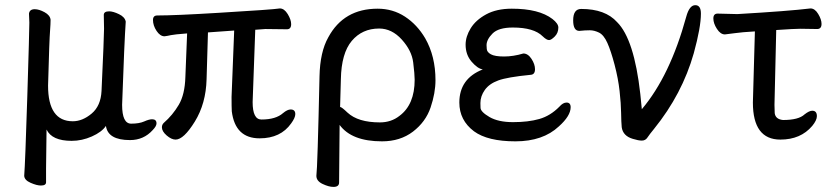

<svg xmlns="http://www.w3.org/2000/svg" viewBox="-20 -526 3228 747"><path d="M139.2 195.8Q123 195.8 99.1 185.3Q75.2 174.8 74.2 158.2Q78.1 107.9 86.2 -150.1Q94.2 -408.2 94.2 -438L92.8 -473.1Q95.2 -490.2 115.2 -490.2Q131.8 -490.2 153.3 -478.5Q174.8 -466.8 176.8 -449.2Q176.8 -433.1 174.8 -407.2Q171.9 -373 167 -192.9Q167 -54.2 263.2 -54.2Q300.8 -54.2 336.4 -84Q372.1 -113.8 375 -171.9Q384.8 -383.8 384.8 -414.1L383.8 -467.8Q383.8 -481.9 404.8 -481.9Q419.9 -481.9 442.9 -470.9Q465.8 -460 469.2 -441.9Q463.9 -367.2 455.1 -118.2Q455.1 -44.9 490.2 -44.9Q522 -44.9 541 -53.5Q560.1 -62 571.8 -62Q588.9 -62 588.9 -45.9Q588.9 -35.2 574.2 -20Q539.1 19 485.8 19Q399.9 19 392.1 -36.1Q376 -12.2 337.4 4.9Q298.8 22 258.8 22Q182.1 22 161.1 -22L159.2 129.9V183.1Q159.2 195.8 139.2 195.8Z M663.1 17.1Q647 17.1 628.4 1Q609.9 -15.1 609.9 -30.8Q609.9 -41 617.2 -47.9Q651.9 -78.1 675.5 -118.2Q699.2 -158.2 701.2 -226.1L708 -396Q657.2 -392.1 644.5 -389.2Q631.8 -386.2 620.1 -384.8Q603 -384.8 589.1 -405.8Q575.2 -426.8 575.2 -448.2Q575.2 -465.8 591.8 -465.8Q661.1 -465.8 830.1 -476.1Q1043 -488.8 1068.8 -493.2Q1085.9 -493.2 1099.4 -471.2Q1112.8 -449.2 1112.8 -432.1Q1112.8 -412.1 1096.2 -412.1L1012.2 -413.1L973.1 -410.2L962.9 -128.9Q962.9 -61 997.1 -61Q1053.2 -61 1081.1 -85.9Q1098.1 -100.1 1110.8 -100.1Q1128.9 -100.1 1128.9 -82Q1128.9 -67.9 1112.8 -45.9Q1071.8 12.2 990.2 12.2Q895 12.2 881.8 -92.8Q880.9 -108.9 880.9 -148.9L891.1 -407.2L789.1 -399.9Q786.1 -312 783.7 -217.5Q781.2 -123 738 -53Q694.8 17.1 663.1 17.1Z M1458 -49.8Q1502 -49.8 1534.2 -75.2Q1593.3 -119.1 1593.3 -215.8Q1593.3 -236.8 1587.6 -283Q1582 -329.1 1543.2 -372.1Q1504.4 -415 1455.1 -415Q1389.2 -415 1348.6 -366.9Q1308.1 -318.8 1306.2 -217.8L1303.2 -109.9Q1309.1 -109.9 1332 -87.9Q1373 -49.8 1458 -49.8ZM1277.3 201.2Q1259.3 201.2 1235.1 189.7Q1210.9 178.2 1210.9 158.2Q1215.3 127 1223.1 -229Q1225.1 -324.2 1257.3 -380.9Q1317.4 -492.2 1449.2 -492.2Q1508.3 -492.2 1555.7 -461.2Q1603 -430.2 1634.3 -377Q1674.3 -307.1 1674.3 -213.9Q1674.3 -164.1 1655.3 -107.9Q1636.2 -51.8 1586.7 -13.9Q1537.1 23.9 1466.3 23.9Q1348.1 23.9 1301.3 -40L1299.3 184.1Q1299.3 201.2 1277.3 201.2Z M1985.4 23.9Q1877.4 23.9 1824.2 -15.1Q1767.1 -58.1 1767.1 -127Q1767.1 -220.2 1858.4 -255.9Q1838.4 -258.8 1814.9 -285.9Q1791.5 -313 1791.5 -352.1Q1791.5 -383.8 1811.3 -416Q1831.1 -448.2 1871.6 -470.2Q1912.1 -492.2 1971.2 -492.2Q2077.1 -492.2 2129.4 -452.1Q2152.3 -434.1 2152.3 -418.9Q2152.3 -397.9 2138.4 -384Q2124.5 -370.1 2116.2 -370.1Q2106.4 -370.1 2091.3 -384.8Q2057.1 -418.9 1975.1 -418.9Q1919.4 -418.9 1896.2 -395.5Q1873 -372.1 1873 -350.1Q1873 -348.1 1873.8 -335.7Q1874.5 -323.2 1889.9 -314.7Q1905.3 -306.2 1941.2 -306.2Q1977.1 -306.2 2016.1 -317.9Q2034.2 -317.9 2047.9 -296.9Q2061.5 -275.9 2061.5 -256.8Q2061.5 -235.8 2044.4 -234.9Q1954.1 -226.1 1918.7 -213.1Q1883.3 -200.2 1866.2 -176Q1849.1 -151.9 1849.1 -125Q1849.1 -122.1 1849.6 -106.4Q1850.1 -90.8 1884.3 -70.8Q1918.5 -50.8 1976.1 -50.8Q2035.2 -50.8 2078.1 -63Q2121.1 -75.2 2156.2 -110.8Q2170.4 -127 2184.1 -127Q2200.2 -127 2200.2 -108.9Q2200.2 -75.2 2154.3 -34.2Q2092.3 23.9 1985.4 23.9Z M2477.1 21Q2463.9 21 2441.9 14.2Q2403.8 2.9 2398.9 -30.8Q2397 -50.8 2396.5 -86.9Q2396 -123 2390.6 -171.6Q2385.3 -220.2 2371.1 -274.2Q2356.9 -328.1 2343 -359.1Q2329.1 -390.1 2310.5 -399.2Q2292 -408.2 2274.9 -408.2Q2255.9 -408.2 2233.9 -405.8Q2210 -405.8 2210 -446.8Q2210 -491.2 2241.2 -491.2Q2335 -491.2 2380.9 -439.9Q2447.3 -374 2471.2 -160.2L2477.1 -101.1Q2586.9 -231 2649.9 -460.9Q2662.1 -505.9 2685.1 -505.9Q2707 -505.9 2707 -473.1Q2707 -419.9 2679.2 -318.8Q2634.3 -160.2 2524.9 -24.9Q2506.8 -2.9 2499 9Q2491.2 21 2477.1 21Z M3016.1 17.1Q2909.2 17.1 2909.2 -127L2917 -403.8Q2866.2 -400.9 2839.1 -397Q2812 -393.1 2800.3 -392.1Q2783.2 -392.1 2769.3 -413.6Q2755.4 -435.1 2755.4 -454.1Q2755.4 -473.1 2772 -473.1L2849.1 -471.2Q3049.3 -482.9 3133.3 -493.2Q3150.4 -493.2 3163.3 -471.7Q3176.3 -450.2 3176.3 -433.1Q3176.3 -413.1 3159.2 -413.1L3094.2 -414.1Q3072.3 -414.1 3000 -409.2L2993.2 -118.2L2994.1 -85.9Q2997.1 -62 3026.4 -59.1Q3087.4 -59.1 3110.4 -81.1Q3128.4 -95.2 3140.1 -95.2Q3158.2 -95.2 3158.2 -74.2Q3158.2 -58.1 3140.1 -36.1Q3095.2 17.1 3016.1 17.1Z"/></svg>

Font: LXGW WenKai Screen
Style: Regular
Weight: 400
Designer: LXGW / Fontworks Inc.
Foundry: LXGW / Fontworks Inc.
Version: Version 1.510;January 18,2025